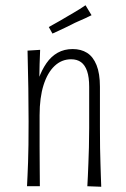

<svg xmlns="http://www.w3.org/2000/svg" viewBox="-20 -710 479 732"><path d="M366 2 313 0Q314 -17 315 -39Q316 -61 317 -87.5Q318 -114 319 -147.5Q320 -181 320 -222Q320 -250 320 -278Q320 -306 320 -331.5Q320 -357 320 -379Q320 -416 312 -439Q304 -462 289 -473Q274 -484 251 -484Q215 -484 188 -458.5Q161 -433 146 -385.5Q131 -338 131 -271L103 -247Q103 -292 109 -333.5Q115 -375 127 -409Q139 -443 157 -469Q175 -495 200 -509Q225 -523 257 -523Q289 -523 312 -508.5Q335 -494 348 -462Q361 -430 361 -379Q361 -350 361 -329.5Q361 -309 361 -286Q361 -263 361 -225Q361 -180 361.5 -146.5Q362 -113 363 -86.5Q364 -60 364.5 -38.5Q365 -17 366 2ZM83 0Q84 -20 85 -42Q86 -64 87 -92Q88 -120 88.5 -157.5Q89 -195 89 -247Q89 -316 88 -373.5Q87 -431 86 -469Q85 -507 85 -517L133 -520Q132 -501 131 -465.5Q130 -430 130 -381.5Q130 -333 131 -271Q131 -202 131 -150.5Q131 -99 131.5 -63Q132 -27 132 0ZM180 -582 166 -607Q176 -613 187.5 -619Q199 -625 211.5 -632.5Q224 -640 236 -647Q248 -654 260 -661Q272 -668 284 -675.5Q296 -683 306 -690L329 -652Q317 -646 304 -640Q291 -634 278 -628.5Q265 -623 252 -616Q240 -610 227.5 -604Q215 -598 203 -592.5Q191 -587 180 -582Z"/></svg>

Font: Truculenta ExtraLight
Style: Regular
Weight: 250
Version: Version 1.002